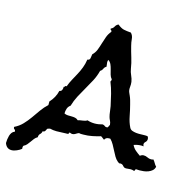

<svg xmlns="http://www.w3.org/2000/svg" viewBox="-212 -893 1067 1059"><g transform="rotate(15 322.0 -364.0)"><path d="M739.3 -71.3Q736.3 -57.6 727.1 -49.3Q717.8 -41 705.1 -36.1Q692.4 -31.2 679.2 -29.8Q666 -28.3 655.3 -28.3Q650.4 -28.3 646 -28.8Q641.6 -29.3 636.7 -29.3Q631.8 -29.3 631.8 -24.4Q631.8 -19.5 627 -17.6Q622.1 -19.5 617.2 -20.5Q612.3 -21.5 607.4 -21.5Q600.6 -21.5 594.2 -20.5Q587.9 -19.5 582 -19.5Q574.2 -19.5 570.8 -21.5Q567.4 -23.4 564.9 -25.9Q562.5 -28.3 560.1 -31.2Q557.6 -34.2 552.7 -36.1Q545.9 -39.1 541.5 -37.1Q537.1 -35.2 528.3 -43Q516.6 -52.7 508.3 -66.9Q500 -81.1 492.2 -96.7Q484.4 -112.3 475.6 -127.9Q466.8 -143.6 455.1 -155.3H447.3Q429.7 -155.3 422.9 -140.6Q418 -143.6 413.1 -147.9Q408.2 -152.3 402.3 -155.3Q379.9 -148.4 355.5 -143.6Q331.1 -138.7 306.6 -138.7H293Q287.1 -138.7 280.3 -140.6Q270.5 -136.7 262.7 -131.3Q254.9 -126 245.1 -126Q239.3 -126 231.4 -129.9Q225.6 -129.9 226.1 -125Q226.6 -120.1 219.7 -120.1H210.9Q197.3 -120.1 184.1 -119.1Q170.9 -118.2 157.2 -118.2Q138.7 -118.2 119.1 -123Q114.3 -120.1 108.4 -120.1Q104.5 -118.2 102.5 -113.8Q100.6 -109.4 98.6 -106Q96.7 -102.5 93.3 -100.1Q89.8 -97.7 84 -98.6Q82 -86.9 74.2 -80.1Q66.4 -73.2 66.4 -59.6Q55.7 -53.7 48.8 -44.9Q42 -36.1 35.2 -26.4Q28.3 -16.6 21 -7.8Q13.7 1 2.9 5.9Q-2 11.7 0 24.4Q-10.7 33.2 -26.4 40Q-42 46.9 -55.7 46.9Q-84 46.9 -94.7 16.6Q-94.7 6.8 -93.3 -4.4Q-91.8 -15.6 -88.9 -25.9Q-85.9 -36.1 -80.1 -44.4Q-74.2 -52.7 -63.5 -56.6Q-63.5 -65.4 -69.3 -68.8Q-75.2 -72.3 -74.2 -81.1Q-47.9 -93.8 -28.3 -114.3Q-8.8 -134.8 7.3 -157.7Q23.4 -180.7 40 -204.1Q56.6 -227.5 77.1 -246.1V-266.6Q106.4 -297.9 115.2 -336.9Q126 -338.9 129.4 -346.7Q132.8 -354.5 132.8 -365.2Q137.7 -365.2 139.2 -369.6Q140.6 -374 147.5 -372.1Q156.2 -395.5 167 -415Q177.7 -434.6 188.5 -454.6Q199.2 -474.6 207.5 -496.1Q215.8 -517.6 219.7 -543.9Q233.4 -544.9 234.9 -557.1Q236.3 -569.3 238.3 -579.1Q252.9 -592.8 260.3 -611.3Q267.6 -629.9 273.4 -649.9Q279.3 -669.9 286.6 -689.9Q293.9 -710 307.6 -725.6V-728.5Q307.6 -733.4 303.7 -734.9Q299.8 -736.3 299.8 -741.2Q300.8 -742.2 300.8 -743.2Q312.5 -748 318.4 -759.3Q324.2 -770.5 335.9 -775.4Q356.4 -758.8 372.1 -755.4Q387.7 -752 413.1 -750Q425.8 -736.3 427.2 -717.3Q428.7 -698.2 433.6 -679.7Q441.4 -648.4 450.7 -618.7Q460 -588.9 464.8 -557.6Q467.8 -539.1 475.6 -522.5Q483.4 -505.9 486.3 -488.3Q488.3 -474.6 486.3 -457.5Q484.4 -440.4 490.2 -427.7L497.1 -412.1Q502 -401.4 505.4 -389.6Q508.8 -377.9 511.7 -366.2Q519.5 -336.9 525.9 -303.2Q532.2 -269.5 545.9 -242.2Q550.8 -232.4 561 -228.5Q571.3 -224.6 584 -223.1Q596.7 -221.7 608.9 -222.2Q621.1 -222.7 629.9 -222.7H639.6Q645.5 -222.7 651.4 -220.7Q655.3 -212.9 655.3 -207Q655.3 -195.3 647.5 -188.5Q639.6 -181.6 639.6 -172.9Q639.6 -168 643.6 -162.1Q639.6 -163.1 631.8 -163.1Q609.4 -163.1 587.9 -155.3Q595.7 -138.7 608.9 -127.4Q622.1 -116.2 636.7 -106.4Q646.5 -114.3 657.2 -114.3Q668.9 -114.3 679.2 -108.9Q689.5 -103.5 701.2 -103.5Q710 -103.5 713.9 -106.4Q721.7 -97.7 726.6 -88.4Q731.4 -79.1 739.3 -71.3ZM433.6 -227.5Q431.6 -244.1 427.2 -251.5Q422.9 -258.8 419.9 -269.5Q416 -283.2 414.6 -298.8Q413.1 -314.5 410.2 -329.1Q403.3 -362.3 395 -395.5Q386.7 -428.7 374 -460Q377.9 -465.8 377.9 -470.7V-473.6Q369.1 -483.4 365.2 -497.6Q361.3 -511.7 357.9 -525.9Q354.5 -540 349.1 -552.2Q343.8 -564.5 332 -572.3Q329.1 -566.4 329.1 -558.6Q329.1 -551.8 330.6 -545.9Q332 -540 332 -533.2Q322.3 -528.3 317.9 -518.1Q313.5 -507.8 303.7 -502Q295.9 -470.7 281.2 -442.9Q266.6 -415 250.5 -387.7Q234.4 -360.4 219.7 -332.5Q205.1 -304.7 196.3 -274.4Q183.6 -265.6 179.2 -252Q174.8 -238.3 174.8 -224.6Q183.6 -219.7 194.8 -219.2Q206.1 -218.8 216.8 -218.8Q227.5 -218.8 237.3 -216.8Q247.1 -214.8 254.9 -207Q267.6 -210.9 282.7 -212.4Q297.9 -213.9 307.6 -220.7Q327.1 -213.9 349.6 -213.9Q361.3 -213.9 372.6 -215.8Q383.8 -217.8 394.5 -220.7Q403.3 -218.8 408.2 -214.4Q413.1 -210 422.9 -210.9Q427.7 -214.8 428.7 -219.2Q429.7 -223.6 433.6 -227.5Z"/></g></svg>

Font: RockSalt
Style: Regular
Weight: 400
Designer: Squid
Foundry: Font Diner, Inc DBA Sideshow
Version: Version 1.000